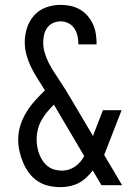

<svg xmlns="http://www.w3.org/2000/svg" viewBox="-20 -763 540 791"><path d="M229 8Q205 8 180.5 2.5Q156 -3 135.5 -16.5Q115 -30 100 -50Q85 -70 75.5 -92.5Q66 -115 60.5 -139Q55 -163 55 -188Q55 -218 64 -246.5Q73 -275 88.5 -300.5Q104 -326 124 -348Q144 -370 165 -391Q151 -414 136 -437Q121 -460 109 -484.5Q97 -509 89.5 -535.5Q82 -562 82 -589Q82 -619 91.5 -648.5Q101 -678 121.5 -700.5Q142 -723 171 -733Q200 -743 230 -743Q251 -743 271.5 -738.5Q292 -734 310 -723.5Q328 -713 341.5 -697Q355 -681 363.5 -662Q372 -643 375 -622Q378 -601 378 -580H303Q303 -597 299.5 -614Q296 -631 287 -645Q278 -659 262.5 -667Q247 -675 230 -675Q214 -675 199 -668.5Q184 -662 174.5 -648.5Q165 -635 161.5 -619.5Q158 -604 158 -588Q158 -566 164.5 -544.5Q171 -523 181 -503.5Q191 -484 203 -465.5Q215 -447 227 -429Q239 -411 250.5 -392.5Q262 -374 273 -355L363 -203L404 -309H481L421 -155Q418 -147 415 -139.5Q412 -132 409 -125L483 0H398L362 -61Q348 -42 329.5 -26Q311 -10 288 -2Q274 3 259 5.5Q244 8 229 8ZM236 -60Q250 -60 264 -64.5Q278 -69 289.5 -77Q301 -85 310.5 -96Q320 -107 327 -120L209 -320Q207 -323 205.5 -326Q204 -329 202 -332Q187 -317 174 -301.5Q161 -286 151 -268Q141 -250 136 -230Q131 -210 131 -190Q131 -174 133.5 -158.5Q136 -143 141.5 -128.5Q147 -114 156 -100.5Q165 -87 177.5 -77.5Q190 -68 205 -64Q220 -60 236 -60Z"/></svg>

Font: HulyMono
Style: Regular
Weight: 400
Monospace: yes
Designer: Belleve Invis
Foundry: Belleve Invis
Version: Version 33.2.5; ttfautohint (v1.8.4)